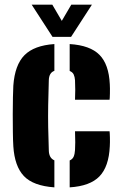

<svg xmlns="http://www.w3.org/2000/svg" viewBox="-20 -799 525 828"><path d="M37.5 -168Q36 -191.5 35.5 -228.5Q35 -265.5 35 -305.8Q35 -346 35.8 -379.8Q36.5 -413.5 37.5 -430Q44 -519 85.5 -561Q127 -603 214.5 -609V-493.5Q191.5 -485.5 190.5 -453Q188.5 -392 187.8 -344.5Q187 -297 187.8 -251.5Q188.5 -206 190.5 -151Q191 -117.5 214.5 -107.5V9Q123 2.5 83 -39.8Q43 -82 37.5 -168ZM303.5 -369Q304.5 -384 304.5 -411Q304.5 -438 303.5 -453Q302.5 -467.5 297.8 -477.8Q293 -488 280.5 -493V-609Q368.5 -603.5 409 -562.5Q449.5 -521.5 453.5 -436Q454.5 -419.5 454 -396.2Q453.5 -373 452.5 -369ZM280.5 9V-107Q293 -112.5 297.8 -123.8Q302.5 -135 303.5 -152Q304.5 -167 304.5 -185.5Q304.5 -204 303.5 -233H452.5Q453.5 -227 454 -205.8Q454.5 -184.5 453.5 -168Q449.5 -80.5 409 -38.5Q368.5 3.5 280.5 9ZM206.5 -640 116.5 -779H205.5L246.5 -709L287.5 -779H376.5L286.5 -640Z"/></svg>

Font: Big Shoulders Stencil Text Black
Style: Regular
Weight: 900
Designer: Patric King
Foundry: XO Type Co
Version: Version 1.000